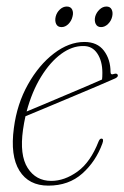

<svg xmlns="http://www.w3.org/2000/svg" viewBox="-20 -561 381 588"><path d="M293.5 -121.5Q273.5 -66.5 232 -29.5Q190.5 7.5 128 7.5Q68 7.5 39.5 -38.2Q11 -84 22.5 -169Q32 -242.5 65.5 -302.2Q99 -362 145 -397.2Q191 -432.5 238.5 -432.5Q278 -432.5 298.2 -405.8Q318.5 -379 318.5 -340.5Q318.5 -330.5 329 -334.5Q337.5 -337.5 340.5 -332Q343 -326 333 -321Q315.5 -313 278.8 -297.5Q242 -282 198.8 -263.8Q155.5 -245.5 117 -229.5Q78.5 -213.5 58 -205Q53.5 -185 50.5 -164Q39.5 -86 64.8 -46.5Q90 -7 137 -7Q177.5 -7 217.2 -35.5Q257 -64 282 -128Q285.5 -136.5 290.5 -136.5Q299 -136.5 293.5 -121.5ZM235 -420Q201 -420.5 167.2 -395.8Q133.5 -371 105.8 -326Q78 -281 61.5 -219.5Q81 -227.5 111.8 -240.5Q142.5 -253.5 176.8 -268Q211 -282.5 241.8 -295.5Q272.5 -308.5 292.5 -317.5Q293.5 -324.5 293.5 -338Q293.5 -374 278 -397.2Q262.5 -420.5 235 -420ZM168.5 -478Q156.5 -478 152 -487.5Q147.5 -497 150.5 -510Q153.5 -522.5 163.2 -531.8Q173 -541 184.5 -541Q196.5 -541 201 -531.8Q205.5 -522.5 202 -510Q199 -497 189.5 -487.5Q180 -478 168.5 -478ZM289.5 -478Q278 -478 273.2 -487.5Q268.5 -497 271.5 -510Q275 -522.5 284.8 -531.8Q294.5 -541 306 -541Q317.5 -541 322 -531.8Q326.5 -522.5 323.5 -510Q320.5 -497 310.8 -487.5Q301 -478 289.5 -478Z"/></svg>

Font: Fraunces 144pt Soft Thin
Style: Italic
Weight: 100
Italic angle: -16°
Version: Version 1.000;[0bf87f6ff]